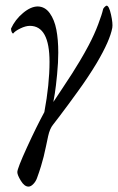

<svg xmlns="http://www.w3.org/2000/svg" viewBox="-20 -446 422 687"><path d="M169.9 0Q158.2 14.2 152.3 41Q150.4 50.3 144.8 76.4Q139.2 102.5 136.2 114.7Q133.3 127 126.7 148.7Q120.1 170.4 112.3 191.4Q107.9 203.6 99.1 212.6Q90.3 221.7 82 221.7Q67.4 221.7 54.7 200.9Q42 180.2 42 169.9Q42 156.7 76.4 81.5Q110.8 6.3 138.7 -44.9Q157.2 -144.5 157.2 -224.6Q157.2 -353.5 86.9 -353.5Q71.8 -353.5 52.7 -344.2Q33.7 -335 27.3 -326.2Q23.9 -326.2 21.7 -331.8Q19.5 -337.4 19.5 -343.8Q34.2 -376 62.3 -399.4Q90.3 -422.9 115.2 -422.9Q141.1 -422.4 158 -398.9Q174.8 -375.5 181.6 -340.1Q188.5 -304.7 188.5 -257.8Q188.5 -222.7 184.3 -179.7Q180.2 -136.7 176.3 -112.3Q172.4 -87.9 170.9 -81.1Q178.2 -91.8 203.1 -129.6Q228 -167.5 238 -182.9Q248 -198.2 265.4 -227.3Q282.7 -256.3 296.9 -283.2Q317.9 -322.8 331.5 -359.4Q345.2 -396 348.6 -412.1Q349.1 -416 354.2 -420.9Q359.4 -425.8 361.3 -425.8Q370.1 -425.8 377.2 -393.8Q384.3 -361.8 381.8 -346.7Q373.5 -300.8 326.2 -220.7Q312.5 -197.8 294.7 -170.9Q276.9 -144 256.8 -116.5Q236.8 -88.9 223.1 -70.3Q209.5 -51.8 190.9 -27.3Q172.4 -2.9 169.9 0Z"/></svg>

Font: Crimson
Style: Italic
Weight: 400
Italic angle: -11°
Version: Version 0.8